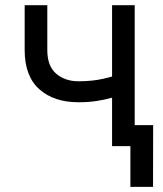

<svg xmlns="http://www.w3.org/2000/svg" viewBox="-20 -561 625 737"><path d="M281.2 -168.5Q187 -168.5 130.9 -218.5Q74.7 -268.6 74.7 -368.7V-541H161.6V-368.7Q161.6 -307.1 195.8 -278.1Q230 -249 281.2 -249Q334 -249 377 -258.8Q419.9 -268.6 462.9 -283.7V-203.1Q434.6 -192.9 406.5 -185.1Q378.4 -177.2 347.9 -172.9Q317.4 -168.5 281.2 -168.5ZM410.2 0V-541H497.1V0ZM480.5 156.2V0H443.8V-80.6H567.9L567.4 156.2Z"/></svg>

Font: Inter 17pt
Style: Regular
Weight: 400
Version: Version 4.001;git-66647c0bb